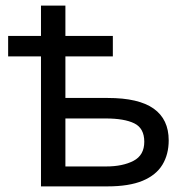

<svg xmlns="http://www.w3.org/2000/svg" viewBox="-20 -664 674 684"><path d="M213 -644V-536H382V-463H213V-315H364Q474 -315 527.5 -277Q581 -239 581 -164Q581 -114 558.5 -77Q536 -40 488 -20Q440 0 362 0H126V-463H9V-536H126V-644ZM356 -242H213V-71H358Q417 -71 455.5 -91Q494 -111 494 -159Q494 -207 458.5 -224.5Q423 -242 356 -242Z"/></svg>

Font: Noto Sans Ambassadori
Style: Regular
Weight: 400
Designer: Monotype Design Team
Foundry: Monotype Imaging Inc.
Version: Version 2.013